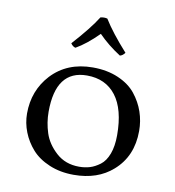

<svg xmlns="http://www.w3.org/2000/svg" viewBox="-82 -797 804 880"><g transform="rotate(10 320.0 -357.0)"><path d="M347 -722Q384 -662 456 -582Q446 -568 433 -565Q375 -602 330 -648Q274 -592 226 -565Q213 -568 204 -582Q280 -666 315 -722Q333 -726 347 -722ZM60 -230Q60 -337 129 -412Q202 -490 321 -490Q388 -490 440 -467.5Q492 -445 521.5 -408Q551 -371 565.5 -328.5Q580 -286 580 -240Q580 -122 500 -52Q430 10 319 10Q256 10 205 -11.5Q154 -33 123.5 -67.5Q93 -102 76.5 -144Q60 -186 60 -230ZM301 -449Q156 -449 156 -255Q156 -205 171.5 -157Q187 -109 230 -70Q273 -31 337 -31Q364 -31 387 -38Q410 -45 433.5 -62.5Q457 -80 470.5 -116Q484 -152 484 -203Q484 -324 436 -386.5Q388 -449 301 -449Z"/></g></svg>

Font: Linux Libertine Mono O
Style: Mono
Weight: 400
Designer: Philipp H. Poll
Foundry: Philipp H. Poll
Version: Version 5.1.7